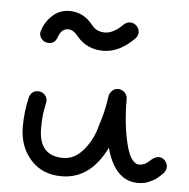

<svg xmlns="http://www.w3.org/2000/svg" viewBox="-44 -584 618 627"><g transform="rotate(5 265.0 -270.0)"><path d="M100 -430Q87 -430 78.5 -439Q70 -448 70 -460Q70 -463 72 -469Q82 -499 105 -519.5Q128 -540 160 -540Q206 -540 238 -499Q253 -480 280 -480Q308 -480 339 -511Q348 -520 360 -520Q372 -520 381 -511Q390 -502 390 -490Q390 -478 381 -469Q332 -420 280 -420Q225 -420 192 -461Q177 -480 160 -480Q138 -480 128 -451Q121 -430 100 -430ZM491 -90Q503 -90 511.5 -81Q520 -72 520 -60Q520 -50 513 -41L510 -38Q508 -36 505.5 -33.5Q503 -31 498.5 -27Q494 -23 489.5 -19.5Q485 -16 478 -12.5Q471 -9 464 -6Q457 -3 448 -1.5Q439 0 430 0Q355 0 326 -106Q274 0 180 0Q116 0 78 -43Q40 -86 40 -150Q40 -202 52 -250Q60 -270 80 -270Q93 -270 101.5 -261Q110 -252 110 -240Q110 -238 105 -213.5Q100 -189 100 -150Q100 -60 180 -60Q215 -60 242.5 -90Q270 -120 283.5 -162Q297 -204 303 -232.5Q309 -261 310 -274Q312 -284 320 -292Q328 -300 340 -300Q352 -300 361 -291Q370 -282 370 -270Q370 -189 385.5 -124.5Q401 -60 430 -60Q447 -60 462.5 -75Q478 -90 491 -90Z"/></g></svg>

Font: Pecita
Style: Book
Weight: 400
Width: 7
Version: Version 4.3